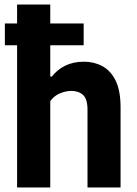

<svg xmlns="http://www.w3.org/2000/svg" viewBox="-20 -828 604 848"><path d="M55.5 0V-808H202V-490H209Q234 -521.5 269.2 -538.5Q304.5 -555.5 351 -555.5Q395.5 -555.5 432.2 -535.8Q469 -516 490.8 -471.8Q512.5 -427.5 512.5 -353.5V0H366.5V-342.5Q366.5 -390.5 347 -408.5Q327.5 -426.5 295 -426.5Q271 -426.5 245 -415.8Q219 -405 202 -381.5V0ZM1.5 -628V-724.5H349.5V-628Z"/></svg>

Font: Encode Sans Semi Condensed
Style: Bold
Weight: 700
Width: 4
Designer: Multiple Designers
Foundry: Impallari Type
Version: Version 3.000; ttfautohint (v1.8.3) -l 8 -r 50 -G 200 -x 14 